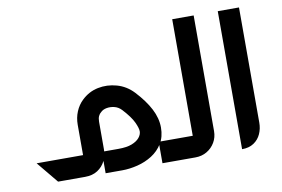

<svg xmlns="http://www.w3.org/2000/svg" viewBox="-69 -739 1255 855"><g transform="rotate(-10 558.5 -312.0)"><path d="M601 0V-97H639V0ZM145 0V-97H271Q267 -93 264.5 -90.5Q262 -88 259 -85V-234Q259 -266 270.5 -293.5Q282 -321 302 -340Q334 -371 376 -379.5Q418 -388 461 -376Q504 -364 536 -330Q578 -285 600 -242.5Q622 -200 622 -158Q622 -116 603.5 -86Q585 -56 555 -37Q525 -18 489 -9Q453 0 419 0H344V-97H419Q457 -97 480 -106Q503 -115 514.5 -129Q526 -143 526 -158Q526 -172 513.5 -199Q501 -226 466 -264Q452 -279 434 -283.5Q416 -288 399 -285Q382 -282 372 -272Q364 -266 359.5 -256Q355 -246 355 -231V-106Q355 -78 343 -54Q331 -30 308 -15Q285 0 251 0ZM129 0 49 -97H145L224 0Z M622 0V-97H766Q764 -93 761 -90.5Q758 -88 755 -85V-624H852V-101Q852 -73 838.5 -50Q825 -27 802 -13.5Q779 0 750 0Z M961 0V-624H1057V-103Q1057 -76 1046.5 -52.5Q1036 -29 1014.5 -14.5Q993 0 961 0Z"/></g></svg>

Font: Mada Medium
Style: Regular
Weight: 500
Designer: Khaled Hosny
Version: Version 1.5